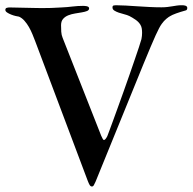

<svg xmlns="http://www.w3.org/2000/svg" viewBox="-26 -714 724 722"><path d="M-5.9 -676.8Q-5.9 -683.1 -0.2 -684.6Q5.4 -686 9.3 -686Q18.6 -686 33.9 -685.5Q49.3 -685.1 66.4 -684.8Q83.5 -684.6 100.6 -684.1Q117.7 -683.6 130.9 -683.6Q149.4 -683.6 166.7 -684.1Q184.1 -684.6 205.1 -686Q227.1 -687 246.8 -689.5Q266.6 -691.9 286.1 -691.9Q288.1 -691.9 292 -691.7Q295.9 -691.4 299.8 -690.7Q303.7 -689.9 306.4 -688Q309.1 -686 309.1 -682.6Q309.1 -675.8 301.3 -672.6Q293.5 -669.4 281.7 -667.5Q270 -665.5 256.3 -663.3Q242.7 -661.1 231 -656.5Q219.2 -651.9 211.4 -643.1Q203.6 -634.3 203.6 -619.1Q203.6 -607.9 204.3 -595Q205.1 -582 209.5 -571.8L354.5 -203.6Q361.3 -187.5 364.7 -187.5Q370.1 -187.5 377.4 -201.7Q378.9 -205.1 384.5 -220.5Q390.1 -235.8 398.7 -259Q407.2 -282.2 417.7 -311.3Q428.2 -340.3 439.2 -371.1Q450.2 -401.9 460.9 -432.6Q471.7 -463.4 480.7 -490Q489.7 -516.6 496.6 -536.9Q503.4 -557.1 505.9 -566.9Q508.3 -579.1 508.3 -590.3Q508.3 -599.1 507.1 -606.7Q505.9 -614.3 502.4 -620.1Q496.1 -631.3 483.6 -639.9Q471.2 -648.4 460.4 -653.8Q452.1 -657.7 441.2 -660.4Q430.2 -663.1 420.4 -666.5Q410.6 -669.9 403.8 -674.3Q397 -678.7 397 -686Q397 -692.4 401.4 -693.4Q405.8 -694.3 409.7 -694.3Q426.3 -694.3 446.8 -693.1Q467.3 -691.9 489.7 -690.4Q512.2 -689 535.6 -687.7Q559.1 -686.5 581.1 -686.5Q593.3 -686.5 603.3 -687.7Q613.3 -689 622.1 -690.4Q630.9 -691.9 639.2 -693.1Q647.5 -694.3 657.2 -694.3Q660.2 -694.3 663.6 -694.1Q667 -693.8 670.4 -692.9Q673.8 -691.9 676 -689.9Q678.2 -688 678.2 -684.1Q678.2 -676.3 672.4 -674.8Q663.1 -672.4 653.8 -669.4Q644.5 -666.5 636.5 -663.6Q628.4 -660.6 622.6 -658Q616.7 -655.3 614.7 -653.8Q609.4 -651.4 599.9 -643.6Q590.3 -635.7 582 -624Q577.1 -617.2 572 -607.4Q566.9 -597.7 559.1 -580.8Q551.3 -564 540.3 -537.6Q529.3 -511.2 512.7 -471.2L333.5 -31.2Q330.1 -23.4 327.1 -18.1Q324.2 -12.7 319.8 -12.7Q314.5 -12.7 311 -18.6Q307.6 -24.4 303.7 -34.7L106.9 -557.6Q102.1 -570.3 96.2 -584.7Q90.3 -599.1 82.8 -612.3Q75.2 -625.5 65.9 -636Q56.6 -646.5 45.4 -651.4Q41.5 -651.9 33 -653.8Q24.4 -655.8 15.9 -659.2Q7.3 -662.6 0.7 -667Q-5.9 -671.4 -5.9 -676.8Z"/></svg>

Font: IM FELL French Canon SC
Style: Regular
Weight: 400
Designer: Igino Marini
Foundry: Igino Marini
Version: 3.00